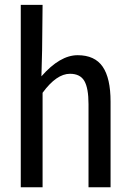

<svg xmlns="http://www.w3.org/2000/svg" viewBox="-20 -788 540 808"><path d="M67.4 0V-767.6H159.2L157.2 -576.2L154.3 -466.8Q232.4 -555.7 306.6 -555.7Q378.9 -555.7 412.1 -507.3Q445.3 -459 445.3 -360.4V0H352.5V-349.6Q352.5 -417 335 -447.3Q317.4 -477.5 274.4 -477.5Q217.8 -477.5 159.2 -397.5V0Z"/></svg>

Font: Gen Shin Gothic Monospace Regular
Style: Regular
Weight: 400
Designer: [Source Han Sans]
Ryoko NISHIZUKA  (kana & ideographs); Paul D. Hunt (Latin, Greek & Cyrillic); Wenlong ZHANG  (bopomofo
Version: Version 1.002.20150607